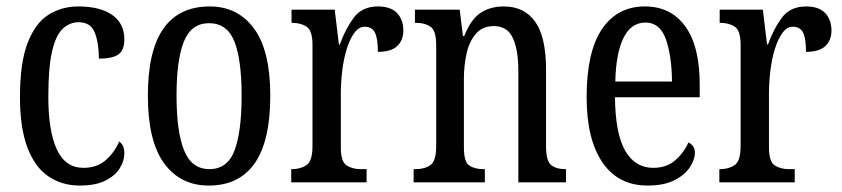

<svg xmlns="http://www.w3.org/2000/svg" viewBox="-20 -566 2613 596"><path d="M227 10Q173 10 131 -18Q89 -46 65.5 -107Q42 -168 42 -265Q42 -372 66 -433.5Q90 -495 131 -520.5Q172 -546 223 -546Q291 -546 328.5 -519.5Q366 -493 366 -444Q366 -410 347.5 -397Q329 -384 287 -384Q287 -431 274.5 -464Q262 -497 224 -497Q196 -497 174.5 -476.5Q153 -456 141.5 -406Q130 -356 130 -266Q130 -159 156.5 -102Q183 -45 239 -45Q282 -45 309.5 -70Q337 -95 350 -127Q358 -121 362 -112Q366 -103 366 -89Q366 -68 352.5 -45Q339 -22 308.5 -6Q278 10 227 10Z M628 10Q540 10 489.5 -59Q439 -128 439 -269Q439 -409 487.5 -477.5Q536 -546 631 -546Q718 -546 768.5 -477.5Q819 -409 819 -269Q819 -128 770.5 -59Q722 10 628 10ZM630 -41Q686 -41 708 -99Q730 -157 730 -269Q730 -381 707.5 -437.5Q685 -494 629 -494Q574 -494 551 -437.5Q528 -381 528 -269Q528 -157 551.5 -99Q575 -41 630 -41Z M884 0V-41H887Q913 -41 931.5 -53.5Q950 -66 950 -113V-427Q950 -471 932 -483Q914 -495 888 -495H885V-536H1019L1032 -428H1035Q1052 -476 1078 -511Q1104 -546 1153 -546Q1193 -546 1212.5 -525.5Q1232 -505 1232 -471Q1232 -441 1213 -423Q1194 -405 1153 -405Q1153 -446 1144 -464.5Q1135 -483 1112 -483Q1094 -483 1080 -464Q1066 -445 1056.5 -414.5Q1047 -384 1042.5 -347.5Q1038 -311 1038 -276V-108Q1038 -64 1056 -52.5Q1074 -41 1099 -41H1118V0Z M1264 0V-41H1271Q1298 -41 1316 -53.5Q1334 -66 1334 -113V-427Q1334 -471 1316.5 -483Q1299 -495 1273 -495H1268V-536H1407L1417 -454H1421Q1441 -505 1471 -525.5Q1501 -546 1544 -546Q1607 -546 1641 -499Q1675 -452 1675 -349V-113Q1675 -66 1691 -53.5Q1707 -41 1733 -41H1737V0H1589V-347Q1589 -411 1572 -448Q1555 -485 1513 -485Q1478 -485 1457.5 -461.5Q1437 -438 1428.5 -400.5Q1420 -363 1420 -321V-108Q1420 -63 1437 -52Q1454 -41 1480 -41H1485V0Z M1990 10Q1899 10 1850 -62Q1801 -134 1801 -264Q1801 -405 1848.5 -475.5Q1896 -546 1982 -546Q2062 -546 2107 -484.5Q2152 -423 2152 -304V-264H1889Q1890 -152 1920.5 -98.5Q1951 -45 2008 -45Q2049 -45 2076 -68.5Q2103 -92 2117 -124Q2125 -120 2131 -112.5Q2137 -105 2137 -91Q2137 -71 2121.5 -47Q2106 -23 2073.5 -6.5Q2041 10 1990 10ZM2066 -313Q2065 -395 2046.5 -445.5Q2028 -496 1984 -496Q1939 -496 1915.5 -448.5Q1892 -401 1890 -313Z M2213 0V-41H2216Q2242 -41 2260.5 -53.5Q2279 -66 2279 -113V-427Q2279 -471 2261 -483Q2243 -495 2217 -495H2214V-536H2348L2361 -428H2364Q2381 -476 2407 -511Q2433 -546 2482 -546Q2522 -546 2541.5 -525.5Q2561 -505 2561 -471Q2561 -441 2542 -423Q2523 -405 2482 -405Q2482 -446 2473 -464.5Q2464 -483 2441 -483Q2423 -483 2409 -464Q2395 -445 2385.5 -414.5Q2376 -384 2371.5 -347.5Q2367 -311 2367 -276V-108Q2367 -64 2385 -52.5Q2403 -41 2428 -41H2447V0Z"/></svg>

Font: Noto Serif Thai ExtraCondensed
Style: Regular
Weight: 400
Width: 2
Designer: Monotype Design Team
Foundry: Monotype Imaging Inc.
Version: Version 2.002; ttfautohint (v1.8.4.7-5d5b)